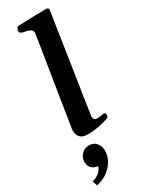

<svg xmlns="http://www.w3.org/2000/svg" viewBox="-267 -796 868 1130"><g transform="rotate(-30 166.5 -231.5)"><path d="M62.5 -82Q64.9 -98.1 71.3 -137Q77.6 -175.8 85.9 -229Q94.2 -282.2 103.8 -341.6Q113.3 -400.9 122.6 -458Q131.8 -515.1 139.2 -562Q146.5 -608.9 150.9 -637.2Q155.3 -665.5 155.3 -666.5Q155.3 -684.1 143.1 -690.9Q130.9 -697.8 115 -700.4Q99.1 -703.1 86.7 -707.8Q74.2 -712.4 74.2 -725.1Q74.2 -729.5 78.4 -740Q82.5 -750.5 90.3 -751Q153.3 -753.9 206.1 -754.9Q258.8 -755.9 285.6 -755.9Q289.6 -755.9 293.7 -752.9Q297.9 -750 297.9 -741.2Q297.9 -740.2 293.5 -711.9Q289.1 -683.6 281.7 -636.2Q274.4 -588.9 265.6 -530Q256.8 -471.2 247.1 -408.4Q237.3 -345.7 228.3 -286.6Q219.2 -227.5 211.9 -179.7Q204.6 -131.8 200.4 -103Q196.3 -74.2 196.3 -72.3Q196.3 -61.5 202.4 -54.4Q208.5 -47.4 225.1 -47.4Q235.4 -47.4 247.6 -50.3Q259.8 -53.2 267.1 -53.2Q271.5 -53.2 275.6 -51Q279.8 -48.8 279.8 -38.1Q279.8 -32.2 277.1 -26.1Q274.4 -20 267.6 -17.6Q235.8 -7.8 200.7 -0.7Q165.5 6.3 127.4 6.3Q97.7 6.3 83.3 -4.4Q68.8 -15.1 64.2 -29.5Q59.6 -43.9 59.6 -54.7Q59.6 -62.5 60.5 -69.1Q61.5 -75.7 62.5 -82ZM97.7 65.4Q131.3 65.4 148.4 87.9Q165.5 110.4 165.5 138.7Q165.5 174.3 147 206.8Q128.4 239.3 96.4 262.2Q64.5 285.2 22.9 293.5L11.7 260.7Q43 252.4 63.5 233.6Q84 214.8 89.4 181.2L95.2 199.2Q65.4 199.2 46.1 183.3Q26.9 167.5 26.9 138.2Q26.9 108.4 47.1 86.9Q67.4 65.4 97.7 65.4Z"/></g></svg>

Font: Gelasio SemiBold
Style: Italic
Weight: 600
Italic angle: -8.5°
Designer: Eben Sorkin
Foundry: Eben Sorkin
Version: Version 1.008